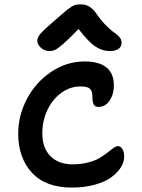

<svg xmlns="http://www.w3.org/2000/svg" viewBox="-20 -911 646 875"><path d="M205.1 -678.2Q183.1 -678.2 166.5 -693.4Q149.9 -708.5 149.9 -726.1Q149.9 -739.7 164.6 -757.3Q179.2 -774.9 232.9 -820.8Q245.6 -831.5 262.9 -846.7Q280.3 -861.8 287.4 -867.4Q294.4 -873 305.4 -880.1Q316.4 -887.2 325.7 -889.2Q335 -891.1 348.1 -891.1Q371.6 -891.1 389.2 -879.6Q406.7 -868.2 425.8 -839.8Q445.8 -811.5 468 -790.3Q490.2 -769 503.4 -760.5Q516.6 -752 525.4 -741Q534.2 -730 534.2 -715.8Q534.2 -698.2 519.8 -688.2Q505.4 -678.2 480 -678.2Q446.3 -678.2 414.8 -699Q383.3 -719.7 337.9 -778.8Q293.9 -732.9 267.3 -710.2Q240.7 -687.5 229.7 -682.9Q218.8 -678.2 205.1 -678.2ZM307.1 -56.2Q188 -56.2 125.5 -124Q63 -191.9 63 -301.8Q63 -385.3 103.3 -461.2Q143.6 -537.1 213.9 -584Q284.2 -630.9 365.2 -630.9Q499 -630.9 499 -521Q499 -481.9 479.7 -452.9Q460.4 -423.8 429.2 -423.8Q411.1 -423.8 406 -436.5Q400.9 -449.2 400.9 -474.1Q400.9 -495.1 390.1 -506.1Q379.4 -517.1 347.2 -517.1Q297.9 -517.1 257.3 -486.3Q216.8 -455.6 194.8 -407Q172.9 -358.4 172.9 -304.2Q172.9 -236.3 210 -199.2Q247.1 -162.1 311 -162.1Q349.6 -162.1 382.1 -170.7Q414.6 -179.2 434.6 -191.4Q454.6 -203.6 470 -215.8Q485.4 -228 497.1 -236.6Q508.8 -245.1 517.1 -245.1Q530.3 -245.1 538.1 -231.4Q545.9 -217.8 545.9 -196.8Q545.9 -172.9 531 -148.7Q516.1 -124.5 487.8 -103.5Q459.5 -82.5 412.4 -69.3Q365.2 -56.2 307.1 -56.2Z"/></svg>

Font: Shantell Sans Irregular
Style: Regular
Weight: 500
Designer: Stephen Nixon, Anya Danilova, Shantell Martin
Foundry: Arrow Type
Version: Version 1.006;[9816181b4]